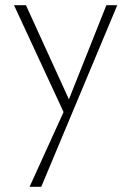

<svg xmlns="http://www.w3.org/2000/svg" viewBox="-20 -431 505 740"><path d="M232 16 34 -411H80L253 -32ZM390 -411H432L139 289H94L234 -19Z"/></svg>

Font: Ysabeau ExtraLight
Style: Regular
Weight: 250
Designer: Christian Thalmann (Catharsis Fonts)
Version: Version 2.002